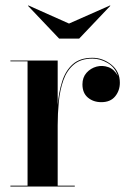

<svg xmlns="http://www.w3.org/2000/svg" viewBox="-20 -681 465 701"><path d="M232 -595 381.4 -661 383 -660 269 -540H196L82 -660L84 -661ZM18 -3H80.6V-457H18V-460H190.6V-297.9Q194.5 -344.5 206.9 -383.7Q219.2 -422.9 245.6 -446.4Q272 -470 317.6 -470Q355.1 -470 386.4 -445.1Q417.6 -420.2 417.6 -379Q417.6 -350 400.3 -329Q383 -308 350 -308Q320.8 -308 300.9 -324.7Q281 -341.4 281 -373Q281 -398.4 295.9 -415.2Q310.9 -432 332.6 -437.8Q354.4 -443.5 375.8 -435.8Q397.2 -428 410.2 -404.2Q399.8 -435.6 372.6 -451.3Q345.4 -467 317.6 -467Q275 -467 249.6 -445.4Q224.1 -423.9 211.4 -388.1Q198.8 -352.4 194.7 -309.2Q190.6 -266.1 190.6 -223V-3H253V0H18Z"/></svg>

Font: Bodoni* 72 Medium
Style: Regular
Weight: 500
Version: Version 1.002; ttfautohint (v0.97) -l 8 -r 50 -G 200 -x 14 -